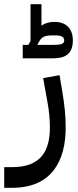

<svg xmlns="http://www.w3.org/2000/svg" viewBox="-80 -652 371 912"><path d="M28 -375H171C223 -375 266 -390 266 -460C266 -513 237 -548 179 -548C151 -548 132 -541 117 -530V-632H65V-457L55 -439H28ZM106 -455C119 -477 132 -484 172 -484H185C206 -484 225 -479 225 -460C225 -441 205 -439 171 -439H99L98 -441ZM-60 240H-22C168 240 232 109 232 -46C232 -98 227 -153 216 -216L203 -295L125 -281L146 -164C153 -126 157 -84 157 -47C157 59 119 142 -22 142H-60Z"/></svg>

Font: IBM Plex Arabic Text
Style: Regular
Weight: 450
Designer: Mike Abbink, Paul van der Laan, Pieter van Rosmalen, Wael Morcos, Khajak Apelian
Foundry: Bold Monday
Version: Version 1.0